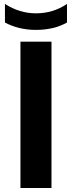

<svg xmlns="http://www.w3.org/2000/svg" viewBox="-20 -947 362 967"><path d="M83 0V-737.3H239.3V0ZM4.9 -927.2Q78.1 -879.9 161.1 -879.9Q247.6 -879.9 317.4 -927.2V-833.5Q251 -796.4 161.1 -796.4Q74.7 -796.4 4.9 -833.5Z"/></svg>

Font: Klaudia
Style: Bold
Weight: 700
Designer: Wojciech Kalinowski "wmk69" (wmk69@o2.pl)
Foundry: Wojciech Kalinowski "wmk69" (wmk69@o2.pl)
Version: Version 3.1.0; 2021-05-10